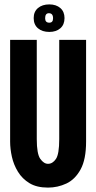

<svg xmlns="http://www.w3.org/2000/svg" viewBox="-20 -841 437 872"><path d="M198 11Q147 11 114 -9Q81 -29 61.5 -61Q42 -93 34 -129Q26 -165 26 -198V-660H147V-209Q147 -142 163 -119.5Q179 -97 198 -97Q219 -97 234 -119Q249 -141 249 -209V-660H371V-198Q371 -117 346 -71.5Q321 -26 281.5 -7.5Q242 11 198 11ZM204 -696Q172 -696 152.5 -712.5Q133 -729 133 -759Q133 -788 152.5 -804.5Q172 -821 204 -821Q235 -821 254 -804.5Q273 -788 273 -759Q273 -729 254 -712.5Q235 -696 204 -696ZM204 -738Q221 -738 221 -758Q221 -781 202 -781Q185 -781 185 -758Q185 -738 204 -738Z"/></svg>

Font: Bricolage Grotesque 48pt Condensed SemiBold
Style: Regular
Weight: 600
Width: 3
Designer: Mathieu Triay
Foundry: Atelier Triay
Version: Version 1.000; ttfautohint (v1.8.4.7-5d5b);gftools[0.9.32]